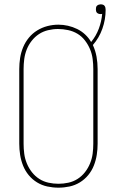

<svg xmlns="http://www.w3.org/2000/svg" viewBox="-20 -859 540 887"><path d="M250 8Q224 8 198.5 2.5Q173 -3 151 -16.5Q129 -30 112.5 -50Q96 -70 86.5 -94Q77 -118 73 -143.5Q69 -169 69 -195V-540Q69 -566 73 -591.5Q77 -617 87 -641Q97 -665 113.5 -685Q130 -705 152 -718.5Q174 -732 199 -738.5Q224 -745 250 -745Q272 -745 294 -740Q316 -735 336.5 -725Q357 -715 373.5 -699.5Q390 -684 401 -665Q424 -693 436.5 -726.5Q449 -760 452 -795Q450 -794 448 -794Q446 -794 444 -794Q440 -794 435.5 -795.5Q431 -797 428 -800Q425 -803 424 -807.5Q423 -812 423 -816Q423 -821 424 -825.5Q425 -830 428.5 -833Q432 -836 436.5 -837.5Q441 -839 445 -839Q450 -839 455 -837.5Q460 -836 463 -832Q466 -828 467 -823Q468 -818 468 -813Q468 -769 453 -726.5Q438 -684 409 -651Q421 -625 426 -597Q431 -569 431 -540V-195Q431 -169 427 -143.5Q423 -118 413.5 -94Q404 -70 387.5 -50Q371 -30 349 -16.5Q327 -3 301.5 2.5Q276 8 250 8ZM250 -10Q273 -10 296 -15Q319 -20 338.5 -32.5Q358 -45 372.5 -63.5Q387 -82 396 -104Q405 -126 408 -149Q411 -172 411 -195V-540Q411 -563 408 -586.5Q405 -610 396 -631.5Q387 -653 372.5 -672Q358 -691 338 -703Q318 -715 294.5 -720Q271 -725 248 -725Q225 -725 202 -719.5Q179 -714 160 -701.5Q141 -689 126.5 -670.5Q112 -652 103.5 -630.5Q95 -609 92 -586Q89 -563 89 -540V-195Q89 -172 92 -149Q95 -126 104 -104Q113 -82 127.5 -63.5Q142 -45 161.5 -32.5Q181 -20 204 -15Q227 -10 250 -10Z"/></svg>

Font: Iosevka Slab Thin
Style: Regular
Weight: 100
Monospace: yes
Designer: Belleve Invis
Foundry: Belleve Invis
Version: Version 11.1.0; ttfautohint (v1.8.3)